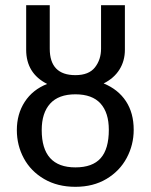

<svg xmlns="http://www.w3.org/2000/svg" viewBox="-20 -709 581 741"><path d="M496 -208Q496 -150 469 -99.5Q442 -49 391 -18.5Q340 12 271 12Q202 12 150.5 -18Q99 -48 72 -98Q45 -148 45 -207Q45 -269 75.5 -316Q106 -363 162 -385Q81 -426 81 -517V-689H172V-521Q172 -419 271 -419Q323 -419 346.5 -449Q370 -479 370 -521V-689H462V-517Q462 -474 441 -440.5Q420 -407 380 -387Q436 -364 466 -318.5Q496 -273 496 -208ZM400 -208Q400 -274 368 -309.5Q336 -345 271 -345Q206 -345 173.5 -309Q141 -273 141 -207Q141 -63 271 -63Q337 -63 368.5 -98.5Q400 -134 400 -208Z"/></svg>

Font: Fira Sans Compressed
Style: Regular
Weight: 400
Width: 1
Designer: bBox Type GmbH & Carrois Corporate GbR & Edenspiekermann AG
Foundry: bBox Type GmbH & Carrois Corporate GbR & Edenspiekermann AG
Version: Version 4.301